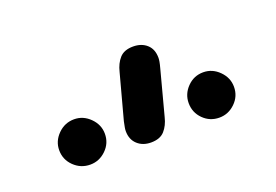

<svg xmlns="http://www.w3.org/2000/svg" viewBox="-49 -990 687 478"><g transform="rotate(-20 294.5 -751.0)"><path d="M286 -631Q264 -631 250 -644Q236 -657 236 -679Q236 -684 237 -689Q238 -694 240 -704L272 -823Q277 -844 289 -857.5Q301 -871 325 -871Q347 -871 361 -858.5Q375 -846 375 -823Q375 -819 374 -813Q373 -807 370 -796L339 -679Q334 -658 322 -644.5Q310 -631 286 -631ZM125 -631Q100 -631 82 -648.5Q64 -666 64 -691Q64 -715 82 -733Q100 -751 125 -751Q149 -751 167 -733Q185 -715 185 -691Q185 -666 167 -648.5Q149 -631 125 -631ZM467 -631Q442 -631 424.5 -648.5Q407 -666 407 -691Q407 -715 424.5 -733Q442 -751 467 -751Q491 -751 509 -733Q527 -715 527 -691Q527 -666 509 -648.5Q491 -631 467 -631Z"/></g></svg>

Font: Comfortaa
Style: Bold
Weight: 700
Designer: Johan Aakerlund
Foundry: Johan Aakerlund
Version: Version 3.104; ttfautohint (v1.8.1.43-b0c9)